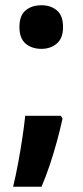

<svg xmlns="http://www.w3.org/2000/svg" viewBox="-20 -575 316 731"><path d="M54 -472Q54 -516 77.5 -535.5Q101 -555 138 -555Q173 -555 196.5 -535.5Q220 -516 220 -472Q220 -429 196 -409Q172 -389 138 -389Q101 -389 77.5 -409Q54 -429 54 -472ZM218 -123Q209 -82 196.5 -36Q184 10 169 54.5Q154 99 138 136H30Q40 94 49 46Q58 -2 65 -49Q72 -96 76 -134H212Z"/></svg>

Font: Noto Sans Lao Looped UI SmCd Bold
Style: Bold
Weight: 700
Width: 4
Designer: Mark Frömberg, Ben Mitchell
Foundry: The Fontpad Ltd
Version: Version 1.001